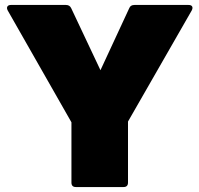

<svg xmlns="http://www.w3.org/2000/svg" viewBox="-20 -754 804 774"><path d="M286 0Q268 0 268 -18V-261L11 -712Q6 -722 10 -728Q14 -734 24 -734H246Q261 -734 267 -721L385 -471L501 -721Q506 -734 522 -734H740Q751 -734 754.5 -728Q758 -722 753 -712L496 -264V-18Q496 0 478 0Z"/></svg>

Font: LINE Seed Sans Heavy
Style: Regular
Weight: 900
Designer: LINE VX Design & Dalton Maag Ltd & Sandoll Inc
Foundry: Dalton Maag Ltd
Version: Version 1.003